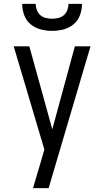

<svg xmlns="http://www.w3.org/2000/svg" viewBox="-20 -760 540 995"><path d="M151 215Q160 185 169 154.5Q178 124 187 94L210 15L51 -520H132L251 -90L368 -520H449L232 215ZM250 -600Q220 -600 191 -607.5Q162 -615 139 -634Q116 -653 105.5 -681.5Q95 -710 95 -740H165Q165 -724 171 -708Q177 -692 189 -681.5Q201 -671 217.5 -667Q234 -663 250 -663Q266 -663 282.5 -667Q299 -671 311 -681.5Q323 -692 329 -708Q335 -724 335 -740H405Q405 -710 394.5 -681.5Q384 -653 361 -634Q338 -615 309 -607.5Q280 -600 250 -600Z"/></svg>

Font: HulyMono
Style: Regular
Weight: 400
Monospace: yes
Designer: Belleve Invis
Foundry: Belleve Invis
Version: Version 33.2.5; ttfautohint (v1.8.4)